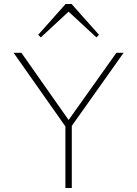

<svg xmlns="http://www.w3.org/2000/svg" viewBox="-20 -940 685 960"><path d="M321 -288 48 -676H87L328 -333H318L562 -676H598L323 -288ZM307 0V-321H339V0ZM184 -753 171 -766 308 -920H338L475 -766L462 -753L313 -891H333Z"/></svg>

Font: Outfit Thin
Style: Regular
Weight: 100
Designer: Rodrigo Fuenzalida
Foundry: fragTYPE
Version: Version 1.100;gftools[0.9.27]